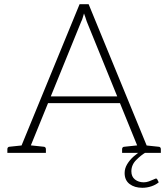

<svg xmlns="http://www.w3.org/2000/svg" viewBox="-20 -726 799 912"><path d="M68 0 358 -706H401L691 0H657Q651 0 647 -3.5Q643 -7 641 -12L392 -624Q390 -632 386 -642.5Q382 -653 379 -662Q376 -653 373 -642Q370 -631 366 -624L117 -12Q116 -7 111.5 -3.5Q107 0 101 0ZM99 0V-30H127V0ZM198 -236 209 -268H550L561 -236ZM631 0V-30H659V0ZM15 0V-18Q15 -23 18 -26Q21 -29 25 -29L101 -37L106 0ZM107 0 112 -37 188 -29Q192 -29 195 -26Q198 -23 198 -18V0ZM560 0V-18Q560 -23 563 -26Q566 -29 571 -29L647 -37L652 0ZM652 0 657 -37 733 -29Q738 -29 741 -26Q744 -23 744 -18V0ZM721 122Q725 122 727 126L734 140Q720 152 699 159Q678 166 656 166Q619 166 595.5 148Q572 130 572 96Q572 74 584 54Q596 34 614.5 17.5Q633 1 651 -9L672 -2Q650 11 627 34Q604 57 604 88Q604 113 621 126.5Q638 140 663 140Q675 140 687.5 135.5Q700 131 709.5 126.5Q719 122 721 122Z"/></svg>

Font: Aleo ExtraLight
Style: Regular
Weight: 250
Designer: Alessio Laiso
Foundry: Alessio Laiso
Version: Version 2.001;gftools[0.9.29]